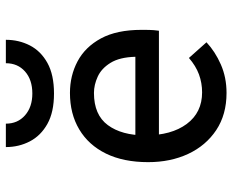

<svg xmlns="http://www.w3.org/2000/svg" viewBox="-89 -693 794 656"><g transform="rotate(-90 308.0 -365.0)"><path d="M318.5 12Q244.5 12 191.5 -23.2Q138.5 -58.5 110.2 -119Q82 -179.5 82 -256Q82 -340 111.2 -399.8Q140.5 -459.5 193.8 -491.2Q247 -523 318.5 -523Q377.5 -523 426.5 -497Q475.5 -471 504.8 -417Q534 -363 534 -278.5Q534 -268 533.8 -252.5Q533.5 -237 531 -219H154V-299.5H442Q440.5 -353.5 421.2 -384.5Q402 -415.5 374 -428.2Q346 -441 318.5 -441Q243.5 -441 208.5 -393.5Q173.5 -346 173.5 -265.5Q173.5 -176.5 212.5 -124Q251.5 -71.5 320.5 -71.5Q352.5 -71.5 381.8 -82.2Q411 -93 438 -116.5L491.5 -56.5Q460 -27 415.8 -7.5Q371.5 12 318.5 12ZM316.5 -577.5Q253 -577.5 212.8 -600Q172.5 -622.5 153 -660Q133.5 -697.5 133.5 -742H213.5Q213.5 -701.5 242 -676.5Q270.5 -651.5 316.5 -651.5Q363.5 -651.5 391.8 -676.5Q420 -701.5 420 -742H500Q500 -697.5 480.8 -660Q461.5 -622.5 421 -600Q380.5 -577.5 316.5 -577.5Z"/></g></svg>

Font: Overpass Mono Light Medium
Style: Regular
Weight: 500
Monospace: yes
Version: Version 4.000